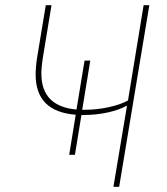

<svg xmlns="http://www.w3.org/2000/svg" viewBox="-20 -718 640 738"><path d="M271 -277Q117 -289 117 -431Q117 -445 118.5 -463.5Q120 -482 123 -499L156 -698H178L144 -492Q142 -478 140.5 -463.5Q139 -449 139 -435Q139 -309 274 -297L305 -485H327L296 -296H304Q352 -296 398 -306Q444 -316 472 -332L532 -698H554L438 0H416L468 -311H466Q437 -295 393 -285.5Q349 -276 301 -276H293L268 -123H246Z"/></svg>

Font: IBM Plex Mono Thin
Style: Italic
Weight: 100
Italic angle: -9°
Monospace: yes
Designer: Mike Abbink, Paul van der Laan, Pieter van Rosmalen
Foundry: Bold Monday
Version: Version 2.3